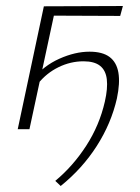

<svg xmlns="http://www.w3.org/2000/svg" viewBox="-20 -430 467 639"><path d="M182 189 164 172Q223 123 267 55Q311 -13 329 -92Q339 -136 335.5 -166Q332 -196 313 -211Q294 -226 258 -226Q215 -226 175 -206.5Q135 -187 107 -152L90 -167Q125 -211 177.5 -234.5Q230 -258 278 -258Q321 -258 344.5 -240.5Q368 -223 374 -188.5Q380 -154 369 -102Q350 -19 302 56Q254 131 182 189ZM39 0 126 -409H166L78 0ZM140 -378 126 -409 389 -410 380 -377Z"/></svg>

Font: Ysabeau Office ExtraLight
Style: Italic
Weight: 250
Italic angle: -12°
Designer: Christian Thalmann (Catharsis Fonts)
Version: Version 2.001;gftools[0.9.30]; featfreeze: tnum,lnum,ss02